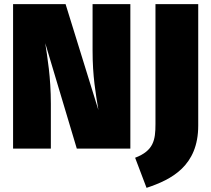

<svg xmlns="http://www.w3.org/2000/svg" viewBox="-20 -716 1016 925"><path d="M608 -696H426V-473C426 -347 441 -267 454 -186L296 -696H43V0H225V-216C225 -345 208 -441 198 -508L350 0H608ZM935 -696H729V-118C729 -41 720 10 631 44L686 189C807 149 935 83 935 -111Z"/></svg>

Font: Fira Sans Heavy
Style: Regular
Weight: 900
Designer: bBox Type GmbH & Carrois Corporate GbR & Edenspiekermann AG
Foundry: bBox Type GmbH & Carrois Corporate GbR & Edenspiekermann AG
Version: Version 4.300;PS 004.300;hotconv 1.0.88;makeotf.lib2.5.64775